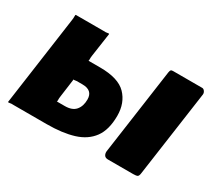

<svg xmlns="http://www.w3.org/2000/svg" viewBox="-105 -731 1040 932"><g transform="rotate(30 415.0 -265.0)"><path d="M13 0 83 -499Q85 -513 84.5 -521.5Q84 -530 87 -530H242Q256 -529 264 -531Q272 -533 273 -530L254 -399Q252 -386 252.5 -377Q253 -368 250 -368H316Q419 -368 462.5 -323Q506 -278 506 -206Q506 -128 473 -83Q440 -38 378.5 -19Q317 0 229 0H44Q31 -1 22.5 1Q14 3 13 0ZM216 -120H262Q303 -120 322 -142.5Q341 -165 341 -202Q341 -228 326.5 -241Q312 -254 283 -254H265Q252 -255 243.5 -253Q235 -251 234 -254L220 -151Q218 -138 218.5 -129Q219 -120 216 -120ZM814 -504 746 -23Q744 -7 737.5 -3.5Q731 0 714 0H573Q558 0 552 -9Q546 -18 547 -31L615 -513Q617 -524 620 -527Q623 -530 632 -530H795Q803 -530 809 -521.5Q815 -513 814 -504Z"/></g></svg>

Font: Libre Franklin Black
Style: Italic
Weight: 900
Italic angle: -8°
Designer: Pablo Impallari, Rodrigo Fuenzalida, Nhung Nguyen
Foundry: Impallari Type
Version: Version 3.000